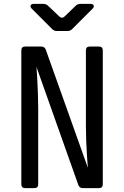

<svg xmlns="http://www.w3.org/2000/svg" viewBox="-20 -970 640 990"><path d="M110 0Q90 0 90 -20V-710Q90 -730 110 -730H193Q210 -730 216 -714L433 -105Q431 -130 428.5 -166.5Q426 -203 424.5 -243.5Q423 -284 423 -320V-710Q423 -730 443 -730H490Q510 -730 510 -710V-20Q510 0 490 0H407Q390 0 384 -16L168 -625Q170 -601 172 -564.5Q174 -528 175.5 -487.5Q177 -447 177 -410V-20Q177 0 157 0ZM273 -810Q259 -810 249 -820L144 -925Q135 -934 138 -942Q141 -950 154 -950H204Q218 -950 228 -940L286 -885Q300 -872 314 -886L370 -940Q380 -950 394 -950H446Q460 -950 463 -942Q466 -934 457 -925L352 -820Q342 -810 328 -810Z"/></svg>

Font: Pitagon Sans Mono
Style: Regular
Weight: 400
Monospace: yes
Designer: Travis Tran
Foundry: Pitagon
Version: Version 1.001;gftools[0.9.26]